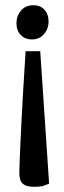

<svg xmlns="http://www.w3.org/2000/svg" viewBox="-20 -547 246 735"><path d="M111 168Q85 168 73 160.5Q61 153 57.5 141Q54 129 54 115Q54 99 55 75.5Q56 52 57.5 17Q59 -18 61.5 -68.5Q64 -119 68 -189Q72 -259 78 -351H134L168 156Q163 158 150.5 163Q138 168 111 168ZM102 -396Q76 -396 59.5 -413Q43 -430 43 -458Q43 -486 60.5 -506.5Q78 -527 108 -527Q134 -527 150 -510Q166 -493 166 -464Q166 -437 148.5 -416.5Q131 -396 102 -396Z"/></svg>

Font: Faustina Medium
Style: Regular
Weight: 500
Designer: Alfonso Garcia
Foundry: http://www.omnibus-type.com
Version: Version 1.200